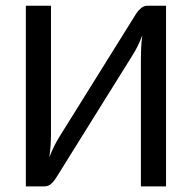

<svg xmlns="http://www.w3.org/2000/svg" viewBox="-20 -662 682 682"><path d="M463.9 -613.8Q470.2 -624 480.5 -632.8Q490.7 -641.6 503.4 -641.6H569.8V0H480.5V-453.1Q480.5 -471.7 481.4 -492.7Q482.4 -513.7 485.4 -536.6Q478 -516.6 469.5 -499.3Q460.9 -481.9 452.6 -468.8L177.7 -27.8Q171.4 -17.6 161.4 -8.8Q151.4 0 138.2 0H71.8V-641.6H161.1V-189Q161.1 -169.4 159.9 -148.2Q158.7 -127 155.3 -103.5Q163.1 -124 171.9 -141.6Q180.7 -159.2 189 -172.9Z"/></svg>

Font: Carlito
Style: Regular
Weight: 400
Designer: Lukasz Dziedzic
Foundry: tyPoland Lukasz Dziedzic
Version: Version 1.103; Beta1; all basic design good, some composites